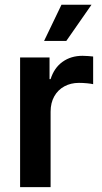

<svg xmlns="http://www.w3.org/2000/svg" viewBox="-20 -773 423 793"><path d="M63 0V-535.6H184.6V-446.3H189Q203.6 -492.7 238.3 -517.6Q272.9 -542.5 320.8 -542.5Q332 -542.5 344.2 -541.5Q356.4 -540.5 364.7 -539.6V-425.3Q357.4 -427.2 340.1 -429Q322.8 -430.7 305.7 -430.7Q272.5 -430.7 245.8 -416.3Q219.2 -401.9 204.1 -375Q189 -348.1 189 -311.5V0ZM162.1 -604 233.9 -753.4H357.9L253.9 -604Z"/></svg>

Font: Inter 20pt SemiBold
Style: Regular
Weight: 600
Version: Version 4.001;git-66647c0bb